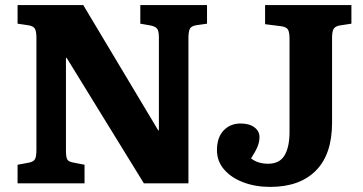

<svg xmlns="http://www.w3.org/2000/svg" viewBox="-20 -720 1425 754"><path d="M49 0V-73L92 -81Q110 -84 116.5 -93.5Q123 -103 123 -132V-572Q123 -598 116.5 -608Q110 -618 90 -621L49 -627V-700H307L602 -207L604 -211V-573Q604 -597 597.5 -606.5Q591 -616 571 -620L531 -627V-700H793V-627L751 -621Q732 -618 726 -607.5Q720 -597 720 -570V0H545L241 -494L239 -490V-128Q239 -101 245 -92.5Q251 -84 271 -81L312 -73V0ZM1041 14Q983 14 935.5 -4Q888 -22 860 -54.5Q832 -87 832 -130Q832 -180 858 -207.5Q884 -235 925 -235Q959 -235 979 -220Q999 -205 999 -182Q999 -163 991.5 -144.5Q984 -126 966 -98Q992 -77 1033 -77Q1078 -77 1097.5 -110Q1117 -143 1117 -202V-567Q1117 -593 1111 -603.5Q1105 -614 1084 -617L1021 -625V-700H1360V-627L1314 -620Q1297 -617 1290.5 -607Q1284 -597 1284 -570V-238Q1284 -114 1220.5 -50Q1157 14 1041 14Z"/></svg>

Font: Literata
Style: Bold
Weight: 700
Designer: Latin by Veronika Burian and Jose Scaglione. Greek by Irene Vlachou. Cyrillic by Vera Evstafieva.
Foundry: TypeTogether
Version: Version 3.103; ttfautohint (v1.8.4.7-5d5b);gftools[0.9.29]